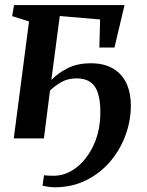

<svg xmlns="http://www.w3.org/2000/svg" viewBox="-20 -558 592 774"><path d="M187 -236Q216 -265.5 255.2 -284.2Q294.5 -303 345 -303Q400.5 -303 436.5 -281.2Q472.5 -259.5 490 -221.2Q507.5 -183 507.5 -133Q507.5 -70.5 485.5 -11.5Q463.5 47.5 422.8 94.8Q382 142 325.5 169.5Q269 197 200.5 197Q190.5 197 174.8 195Q159 193 151.5 190L157.5 148.5Q164.5 149.5 175.2 150Q186 150.5 196.5 150.5Q245.5 150.5 288.2 117.2Q331 84 357.8 26Q384.5 -32 384.5 -106Q384.5 -177 361.8 -209.5Q339 -242 288.5 -242Q253 -242 226.5 -226.5Q200 -211 181.5 -193L157 0H35.5L97 -471.5L29 -493L36.5 -537.5H482L441.5 -366.5H380.5L383.5 -479.5L221 -493.5Z"/></svg>

Font: Merriweather 60pt SemiBold
Style: Italic
Weight: 600
Italic angle: -7.8°
Version: Version 2.101